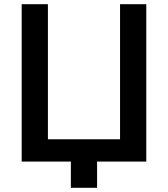

<svg xmlns="http://www.w3.org/2000/svg" viewBox="-20 -770 800 915"><path d="M552.1 -750H677.1V0H442.7V125H317.7V0H83.3V-750H208.3V-106.3H552.1Z"/></svg>

Font: Vladivostok Bold
Style: Regular
Weight: 700
Width: 4
Designer: Michael Sharanda
Foundry: Michael Sharanda
Version: Version 1.005